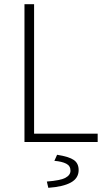

<svg xmlns="http://www.w3.org/2000/svg" viewBox="-20 -679 507 918"><path d="M97 0V-659H143V-40H447V0ZM211 219 204 189Q269 184 293 171Q317 158 317 137Q317 114 296.5 103.5Q276 93 240 90L253 61Q310 70 333 86Q356 102 356 134Q356 173 319 193.5Q282 214 211 219Z"/></svg>

Font: Source Sans 3 ExtraLight Light
Style: Regular
Weight: 300
Version: Version 3.052;hotconv 1.1.0;makeotfexe 2.6.0